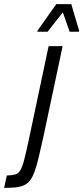

<svg xmlns="http://www.w3.org/2000/svg" viewBox="-74 -912 404 932"><path d="M-54 0 -41 -60Q-15 -61 -0.5 -65Q14 -69 24 -84.5Q34 -100 43 -134.5Q52 -169 65 -230L162 -688H230L137 -250Q124 -191 114 -149Q104 -107 94 -79.5Q84 -52 72 -36.5Q60 -21 43 -13Q26 -5 2.5 -2.5Q-21 0 -54 0ZM107 -758 108 -763 199 -892H272L310 -763L309 -758H264L231 -852L157 -758Z"/></svg>

Font: Saira ExtraCondensed
Style: Italic
Weight: 400
Width: 2
Italic angle: -12°
Designer: Hector Gatti with collaboration of the Omnibus-Type team
Foundry: Omnibus-Type
Version: Version 1.101